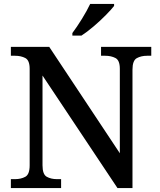

<svg xmlns="http://www.w3.org/2000/svg" viewBox="-20 -951 810 971"><path d="M35 0V-45H56Q86 -45 108 -57Q130 -69 130 -115V-603Q130 -646 108 -657.5Q86 -669 56 -669H35V-714H229L586 -176V-603Q586 -646 564 -657.5Q542 -669 512 -669H491V-714H745V-669H724Q694 -669 672 -657Q650 -645 650 -599V0H574L195 -569V-115Q195 -69 216.5 -57Q238 -45 268 -45H289V0ZM346 -784Q368 -813 394 -855Q420 -897 436 -931H557V-921Q544 -904 515.5 -875Q487 -846 453.5 -817.5Q420 -789 392 -771H346Z"/></svg>

Font: Noto Serif Bengali Medium
Style: Regular
Weight: 500
Designer: Juan Bruce, Universal Thirst, Indian Type Foundry and the Monotype Design Team.
Foundry: Monotype Imaging Inc.
Version: Version 2.003; ttfautohint (v1.8.4.7-5d5b)